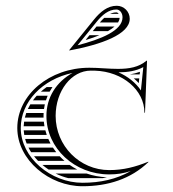

<svg xmlns="http://www.w3.org/2000/svg" viewBox="-20 -640 600 666"><path d="M314.8 -548 301.8 -532H354.3C363.3 -537.1 371.1 -542.5 377.3 -548ZM290.5 -518C286.1 -512.7 281.8 -507.3 277.5 -502H280.2C296.6 -507 311.7 -512.4 325.2 -518ZM362.1 -592H391.6C389.2 -595.4 386.2 -597 384 -597C376.3 -597 369.1 -595.2 362.1 -592ZM341.5 -578C336.4 -573.3 331.3 -568 326.2 -562H389.5C392.7 -567.2 394.6 -572.5 394.9 -578ZM221 -465C330.9 -485.5 430 -520.5 430 -575C430 -599.8 409.8 -620 385 -620C353.1 -620 327.8 -599 305.7 -571.7L220 -466ZM249.1 -482.9 315 -564.1C334.5 -588.1 356.2 -607 384 -607C395.6 -607 405 -594.9 405 -580C405 -533.6 330.2 -504 249.1 -482.9ZM162 -338H141.9C134.7 -333 128 -327.6 121.7 -322H152.1C155.1 -327.5 158.4 -332.8 162 -338ZM145.3 -308H107.5C102.8 -302.9 98.4 -297.5 94.4 -292H139.3C141.1 -297.5 143.1 -302.8 145.3 -308ZM135.5 -278H85.1C82 -272.8 79.1 -267.4 76.6 -262H132.6C133.3 -267.4 134.3 -272.8 135.5 -278ZM131.3 -248H71C69.1 -242.7 67.5 -237.4 66.2 -232H131.1C131 -234 131 -236 131 -238C131 -241.4 131.1 -244.7 131.3 -248ZM203.7 -82C197.8 -87.1 192.3 -92.4 187.1 -98H98C102.3 -92.5 107 -87.1 112 -82ZM221.6 -68H127C133.7 -62.3 140.9 -56.9 148.4 -52H247.9C238.7 -56.8 229.9 -62.1 221.6 -68ZM280.6 -38H173C187 -31.2 201.8 -25.7 217.1 -22H335.5C340.7 -22.9 345.9 -24 350.8 -25.1C326.2 -26 302.6 -30.5 280.6 -38ZM134.2 -202C133.3 -207.3 132.5 -212.6 132 -218H63.6C62.8 -212.7 62.3 -207.4 62.1 -202ZM137.3 -188H62.2C62.5 -182.6 63.2 -177.3 64.1 -172H142.1C140.3 -177.2 138.7 -182.6 137.3 -188ZM147.6 -158H67.2C68.7 -152.6 70.4 -147.2 72.5 -142H155.3C152.5 -147.2 149.9 -152.5 147.6 -158ZM163.6 -128H78.8C81.6 -122.5 84.6 -117.2 88 -112H175C171 -117.2 167.2 -122.5 163.6 -128ZM430.8 -382H464.5C464.8 -385 465.1 -387.9 465.4 -390.9C453.9 -386.6 441.8 -383.7 430.8 -382ZM463 -368H444.2C450.5 -362.7 456.3 -357.3 461.1 -352H461.4C461.9 -357.3 462.5 -362.7 463 -368ZM40 -196C40 -85 151 6 266 6C354 6 434 -19 495 -78L494 -79C450 -61 408 -50 359 -50C256.3 -50 173 -134.2 173 -238C173 -324.7 227.7 -395 295 -395C300.3 -395 304.7 -394.9 310 -394.8C404.9 -391.8 481 -327.9 481 -249H483L490 -429L488.5 -429.7C461 -406.4 427.2 -401.1 389.2 -401.1C373.4 -401.1 357 -402 340.3 -403C322.7 -404.1 307.7 -405 290 -405C152 -405 40 -311.4 40 -196ZM390.9 -389.1C421.5 -389.2 452.1 -393.5 477.1 -407.3L468.8 -326.4C450.4 -353.5 423.4 -374.9 390.9 -389.1ZM231.6 -387C175 -355.6 141 -301.7 141 -238C141 -125.9 238.7 -35 359 -35C385.6 -35 408.2 -38.5 433.5 -46.6C384.1 -18.3 327.8 -6 266 -6C156.4 -6 52 -93.2 52 -196C52 -286.7 127.1 -365.1 231.6 -387Z"/></svg>

Font: SortefaxS02
Style: Medium
Weight: 500
Designer: gluk
Foundry: gluk
Version: Version 0.261